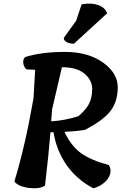

<svg xmlns="http://www.w3.org/2000/svg" viewBox="-20 -1034 692 1054"><path d="M119 -721Q208 -749 336.5 -749Q465 -749 546.5 -690Q628 -631 626.5 -551.5Q625 -472 584 -421.5Q543 -371 446 -321Q393 -313 334 -310Q369 -235 422.5 -195Q476 -155 578 -128Q598 -90 572.5 -53.5Q547 -17 493 0Q400 -49 344.5 -129.5Q289 -210 274 -308H257Q246 -174 227 -15Q197 5 138.5 -2.5Q80 -10 59 -38Q119 -235 164 -495L173 -651L125 -653Q109 -669 107.5 -690Q106 -711 119 -721ZM320 -665 266 -434Q265 -423 263.5 -401Q262 -379 261 -368Q334 -372 410 -396Q450 -429 468 -463Q486 -497 486 -545.5Q486 -594 444 -629.5Q402 -665 320 -665ZM568 -961 386 -794Q363 -794 346.5 -802.5Q330 -811 330 -826L398 -920L428 -1010Q480 -1020 518.5 -1006.5Q557 -993 568 -961Z"/></svg>

Font: Tillana SemiBold
Style: Regular
Weight: 600
Designer: Lipi Raval (Devanagari, Latin), Jonny Pinhorn (Latin)
Foundry: Indian Type Foundry
Version: Version 2.003;PS 1.0;hotconv 1.0.79;makeotf.lib2.5.61930; tt